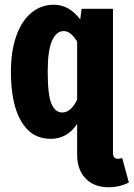

<svg xmlns="http://www.w3.org/2000/svg" viewBox="-20 -568 563 809"><path d="M523 201Q483 221 438 221Q376 221 340.5 184Q305 147 305 83V-46Q264 17 193 17Q113 17 69.5 -56.5Q26 -130 26 -266Q26 -352 48.5 -416Q71 -480 112 -514Q153 -548 207 -548Q272 -548 318 -486L324 -531H456V76Q456 101 477 101Q483 101 495 98ZM305 -148V-393Q291 -415 277.5 -426Q264 -437 248 -437Q218 -437 199.5 -397Q181 -357 181 -266Q181 -167 197 -130.5Q213 -94 242 -94Q279 -94 305 -148Z"/></svg>

Font: Fira Sans Extra Condensed
Style: Bold
Weight: 700
Width: 1
Designer: Carrois Corporate & Edenspiekermann AG
Foundry: Carrois Corporate GbR & Edenspiekermann AG
Version: Version 4.203